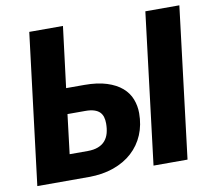

<svg xmlns="http://www.w3.org/2000/svg" viewBox="-80 -820 1016 912"><g transform="rotate(-10 428.0 -364.0)"><path d="M28 0ZM280 -728 243.5 -434.5H330.5Q394.5 -434.5 439 -420.2Q483.5 -406 511.5 -381.8Q539.5 -357.5 552 -325.2Q564.5 -293 564.5 -257.5Q564.5 -200.5 544.5 -153.2Q524.5 -106 487.2 -72Q450 -38 396.5 -19Q343 0 276.5 0H28L117.5 -728ZM228.5 -312 205.5 -122.5H292.5Q322.5 -122.5 343.5 -130.8Q364.5 -139 377.2 -154Q390 -169 395.8 -190Q401.5 -211 401.5 -236.5Q401.5 -253 397.5 -267Q393.5 -281 383.8 -291Q374 -301 357 -306.5Q340 -312 314.5 -312ZM752.5 0H588.5L677.5 -728.5H841.5Z"/></g></svg>

Font: Lato Black
Style: Italic
Weight: 900
Italic angle: -7°
Designer: Lukasz Dziedzic
Foundry: tyPoland Lukasz Dziedzic
Version: Version 2.007; 2014-02-27